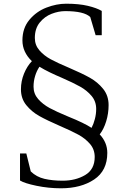

<svg xmlns="http://www.w3.org/2000/svg" viewBox="-20 -878 688 1036"><path d="M529 -819V-688H496L467 -786Q434 -818 332 -818Q296 -818 258.5 -803.5Q221 -789 194.5 -756.5Q168 -724 168 -673Q168 -635 192.5 -606.5Q217 -578 254 -558Q291 -538 353 -512Q423 -482 465 -458.5Q507 -435 536.5 -398.5Q566 -362 566 -311Q566 -266 553 -223.5Q540 -181 518 -153Q559 -109 559 -53Q559 43 488 90.5Q417 138 309 138Q242 138 177 124.5Q112 111 88 96V-50H122L146 47Q177 77 220 87Q263 97 318 97Q388 97 439.5 66.5Q491 36 491 -31Q491 -72 465.5 -101.5Q440 -131 402.5 -151.5Q365 -172 302 -199Q233 -229 192 -252Q151 -275 122 -310.5Q93 -346 93 -396Q93 -440 109.5 -480.5Q126 -521 152 -548Q101 -597 101 -660Q101 -726 138.5 -771Q176 -816 230.5 -837Q285 -858 337 -858Q406 -858 454 -846.5Q502 -835 529 -819ZM161 -410Q161 -372 186 -343.5Q211 -315 248 -295Q285 -275 348 -249Q435 -214 474 -188Q485 -209 492 -236Q499 -263 499 -290Q499 -331 474 -360.5Q449 -390 412.5 -410.5Q376 -431 312 -459Q281 -472 249 -487.5Q217 -503 193 -518Q178 -496 169.5 -468Q161 -440 161 -410Z"/></svg>

Font: Martel UltraLight
Style: Regular
Weight: 250
Designer: Dan Reynolds
Foundry: Dan Reynolds
Version: Version 1.001; ttfautohint (v1.1) -l 5 -r 5 -G 72 -x 0 -D la